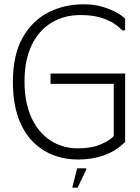

<svg xmlns="http://www.w3.org/2000/svg" viewBox="-20 -731 652 893"><path d="M40 -350Q40 -475 84.5 -554.5Q129 -634 203.5 -672.5Q278 -711 368 -711Q417 -711 456 -699.5Q495 -688 522.5 -672.5Q550 -657 562 -644V-590H548Q530 -610 503 -626Q476 -642 439.5 -651.5Q403 -661 355 -661Q276 -661 217 -624Q158 -587 126 -518Q94 -449 94 -352Q94 -255 125.5 -185.5Q157 -116 213.5 -78.5Q270 -41 343 -41Q406 -41 449.5 -60Q493 -79 509 -98V-341H215V-389H562V-71Q519 -28 463.5 -8.5Q408 11 343 11Q280 11 225.5 -10.5Q171 -32 129 -76Q87 -120 63.5 -188.5Q40 -257 40 -350ZM341 142H316L339 52H381V58Z"/></svg>

Font: Phudu Light
Style: Regular
Weight: 300
Version: Version 1.005;gftools[0.9.23]